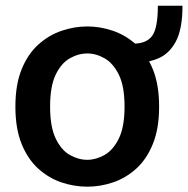

<svg xmlns="http://www.w3.org/2000/svg" viewBox="-20 -656 672 686"><path d="M292 11Q245.5 11 200 -4.2Q154.5 -19.5 117 -53.2Q79.5 -87 57.2 -141.8Q35 -196.5 35 -275Q35 -353.5 57.2 -408.2Q79.5 -463 117 -496.8Q154.5 -530.5 200 -546Q245.5 -561.5 292 -561.5Q338 -561.5 383.5 -546Q429 -530.5 466.5 -496.8Q504 -463 526.2 -408.2Q548.5 -353.5 548.5 -275Q548.5 -196.5 526.2 -141.8Q504 -87 466.5 -53.2Q429 -19.5 383.5 -4.2Q338 11 292 11ZM292 -85Q323 -85 353.8 -102.5Q384.5 -120 404.8 -161.5Q425 -203 425 -275Q425 -347.5 404.8 -388.8Q384.5 -430 354 -447.5Q323.5 -465 292 -465Q260 -465 229.2 -447.5Q198.5 -430 178.8 -388.8Q159 -347.5 159 -275Q159 -203 178.8 -161.5Q198.5 -120 229.2 -102.5Q260 -85 292 -85ZM455.5 -500Q503.5 -500 523.8 -528Q544 -556 544 -635.5H632Q632 -551.5 608 -507.2Q584 -463 544 -446.8Q504 -430.5 455.5 -430.5Z"/></svg>

Font: Junction SemiBold
Style: Regular
Weight: 600
Designer: Caroline Hadilaksono
Foundry: Caroline Hadilaksono, Tyler Finck, The League of Moveable Type
Version: Version 2.000; ttfautohint (v1.8.3)